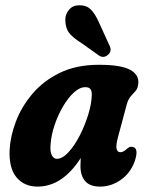

<svg xmlns="http://www.w3.org/2000/svg" viewBox="-20 -699 562 729"><path d="M427.5 -176.5Q412.5 -121 437.5 -121Q448.5 -121 464.5 -136Q472.5 -142.5 480 -141.5Q509.5 -140.5 491.5 -86.5Q475 -41.5 438.5 -16Q402 9.5 360 9.5Q321.5 9.5 303.5 -11.2Q285.5 -32 285.5 -68.5Q285.5 -84 286.5 -99Q217 9.5 122.5 9.5Q72.5 9.5 43 -25.2Q13.5 -60 16.5 -129.5Q19 -181 40.2 -237.2Q61.5 -293.5 102.8 -342.5Q144 -391.5 206.8 -422.2Q269.5 -453 355.5 -453Q440 -453 474.5 -433.8Q509 -414.5 505 -380.5Q503 -363 494.8 -353.8Q486.5 -344.5 476.8 -333.8Q467 -323 461 -301.5ZM172 -150.5Q169.5 -123 176.8 -109.5Q184 -96 196 -96Q217 -96 240 -121Q263 -146 282.8 -184.5Q302.5 -223 315.2 -264.5Q328 -306 328.5 -339Q329 -352.5 323.8 -360.2Q318.5 -368 304 -368Q282.5 -368 260.5 -347.8Q238.5 -327.5 219.2 -294.8Q200 -262 187.2 -224Q174.5 -186 172 -150.5ZM354 -617.5 396.5 -524.5Q406 -504.5 389.5 -490.5Q373.5 -477 356 -488L291.5 -534Q254.5 -557 241.2 -575.8Q228 -594.5 228 -625Q228 -645 242.2 -662Q256.5 -679 280 -679Q308 -679.5 324.2 -663.5Q340.5 -647.5 354 -617.5Z"/></svg>

Font: Fraunces 144pt S100
Style: Bold Italic
Weight: 700
Italic angle: -16°
Version: Version 1.000; ttfautohint (v1.8.3)